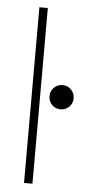

<svg xmlns="http://www.w3.org/2000/svg" viewBox="-51 -719 338 749"><g transform="rotate(5 118.0 -344.0)"><path d="M105.5 0H72.5V-688H105.5ZM189 -298.5Q169.5 -298.5 155.8 -312.2Q142 -326 142 -345.5Q142 -366 155.8 -379.8Q169.5 -393.5 189 -393.5Q209 -393.5 222.8 -379.8Q236.5 -366 236.5 -345.5Q236.5 -326 222.8 -312.2Q209 -298.5 189 -298.5Z"/></g></svg>

Font: League Spartan Extralight
Style: Regular
Weight: 200
Foundry: The League of Moveable Type
Version: Version 2.300; ttfautohint (v1.8.3)